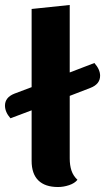

<svg xmlns="http://www.w3.org/2000/svg" viewBox="-70 -736 422 771"><path d="M332 -432Q332 -398 293 -383L210 -351V-100Q210 -72 217 -51Q224 -30 241 -14Q230 0 207.5 7.5Q185 15 163 15Q111 15 84 -11.5Q57 -38 57 -90V-293L-28 -261Q-50 -286 -50 -312Q-50 -345 -12 -360L57 -386V-700L210 -716V-445L309 -483Q332 -457 332 -432Z"/></svg>

Font: Sansita
Style: Bold
Weight: 700
Designer: Pablo Cosgaya
Foundry: Omnibus-Type
Version: Version 1.006